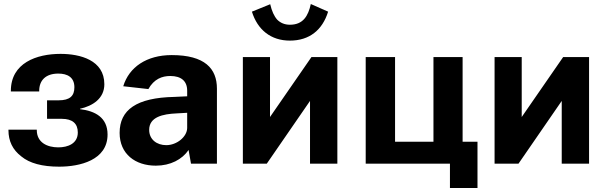

<svg xmlns="http://www.w3.org/2000/svg" viewBox="-20 -814 3026 955"><path d="M274 15C377 15 515 -17 515 -145C515 -229 454 -262 378 -271V-273C441 -287 499 -324 499 -395C499 -515 379 -546 281 -546C162 -546 34 -501 34 -362V-359H175V-362C175 -415 208 -448 270 -448C315 -448 350 -430 350 -380C350 -337 328 -315 271 -315H214V-223H287C341 -223 367 -199 367 -155C367 -100 318 -81 270 -81C215 -81 163 -105 163 -167V-169H22V-167C22 -112 43 -69 86 -36C127 -2 190 15 274 15Z M755 10C828 10 886 -21 918 -68L930 0H1059V-373C1059 -473 999 -540 834 -540C709 -540 622 -480 593 -385L718 -371C746 -421 786 -436 827 -436C881 -436 911 -411 911 -363V-335L847 -332C659 -328 575 -268 575 -153C575 -48 653 10 755 10ZM807 -92C760 -92 722 -120 722 -168C722 -232 789 -247 859 -250L911 -253V-177C910 -133 859 -92 807 -92Z M1323 -232V-530H1188V0H1307L1522 -312V0H1658V-530H1529ZM1422 -691C1396 -691 1375 -700 1359 -716C1343 -734 1332 -759 1324 -793L1233 -756C1261 -666 1327 -612 1422 -612C1519 -612 1584 -665 1612 -756L1526 -794C1513 -735 1488 -691 1422 -691Z M2218 121H2355V-109H2281V-530H2136V-109H1945V-530H1799V0H2218Z M2575 -232V-530H2440V0H2559L2774 -312V0H2910V-530H2781Z"/></svg>

Font: Cheyenne Sans
Style: Bold
Weight: 700
Designer: The Public Sans project authors (U.S. Web Design System), Libre Franklin designed by Pablo Impallari and Rodrigo Fuenzal
Foundry: The Cheyenne Sans Project Authors
Version: Version 2.007